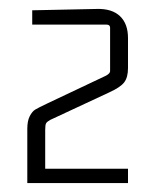

<svg xmlns="http://www.w3.org/2000/svg" viewBox="-20 -658 352 429"><path d="M41 -370Q41 -388 46.5 -398.5Q52 -409 58.5 -413Q65 -417 86 -427L217 -489Q226 -494 226 -499V-596Q226 -603 218 -603H52V-635L196 -638Q230 -639 248 -622Q266 -605 266 -573V-506Q266 -485 257.5 -474Q249 -463 225 -452L92 -390Q85 -386 83 -382.5Q81 -379 81 -368V-281H266V-249H41Z"/></svg>

Font: Gemunu Libre ExtraLight
Style: Regular
Weight: 200
Designer: Puspanada Ekanayake, Sola Matas, Pathum Egodawatta, Kosala Senevirathne
Foundry: mooniak
Version: Version 1.100